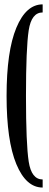

<svg xmlns="http://www.w3.org/2000/svg" viewBox="-20 -801 223 870"><path d="M173.3 12.2V48.8Q98.1 48.8 54 -57.4Q9.8 -163.6 9.8 -366.2Q9.8 -568.8 54 -675Q98.1 -781.2 173.3 -781.2V-744.6Q122.6 -744.6 110.1 -663.8Q97.7 -583 97.7 -366.2Q97.7 -149.4 110.1 -68.6Q122.6 12.2 173.3 12.2Z"/></svg>

Font: Flanker
Style: Regular
Weight: 400
Designer: Flanker
Foundry: Flanker
Version: Version 2.027